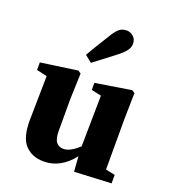

<svg xmlns="http://www.w3.org/2000/svg" viewBox="-143 -882 892 1002"><g transform="rotate(20 303.5 -380.5)"><path d="M382 11 376 -73Q344 -31 303 -8Q262 15 214 15Q150 15 111 -25.5Q72 -66 73 -165L77 -409L19 -422V-464L223 -493L239 -482L234 -341V-164Q234 -118 248.5 -100Q263 -82 288 -82Q309 -82 331.5 -95Q354 -108 374 -127L378 -410L323 -422V-461L522 -493L538 -482L535 -341V-57L587 -46V1ZM232 -584Q245 -607 261.5 -634Q278 -661 310 -713Q330 -747 347 -761.5Q364 -776 389 -776Q409 -776 426 -761.5Q443 -747 443 -721Q443 -699 426.5 -679Q410 -659 380 -637Q337 -604 313.5 -586Q290 -568 270 -553Z"/></g></svg>

Font: Source Serif Pro
Style: Bold
Weight: 700
Designer: Frank Grießhammer
Foundry: Adobe Systems Incorporated
Version: Version 3.001;hotconv 1.0.111;makeotfexe 2.5.65597